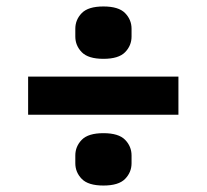

<svg xmlns="http://www.w3.org/2000/svg" viewBox="-20 -602 640 594"><path d="M67 -247V-365H532V-247ZM300 -28Q253 -28 233 -48.5Q213 -69 213 -97V-121Q213 -149 233 -169.5Q253 -190 300 -190Q347 -190 367 -169.5Q387 -149 387 -121V-97Q387 -69 367 -48.5Q347 -28 300 -28ZM300 -420Q253 -420 233 -440.5Q213 -461 213 -489V-513Q213 -541 233 -561.5Q253 -582 300 -582Q347 -582 367 -561.5Q387 -541 387 -513V-489Q387 -461 367 -440.5Q347 -420 300 -420Z"/></svg>

Font: Aneliza ExtraBold
Style: Regular
Weight: 800
Designer: Mike Abbink, Paul van der Laan, Pieter van Rosmalen
Foundry: Bold Monday
Version: Version 3.001;September 8, 2019;FontCreator 11.5.0.2425 64-b